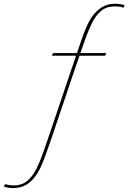

<svg xmlns="http://www.w3.org/2000/svg" viewBox="-148 -808 672 1002"><path d="M-79 173.5Q-95 173.5 -109.2 170.8Q-123.5 168 -128.5 166L-121.5 153Q-115.5 155 -103.2 157.2Q-91 159.5 -76.5 159.5Q-32.5 159.5 -4.2 134.8Q24 110 42 73Q60 36 73 0Q82 -24.5 98 -71.5Q114 -118.5 134.5 -178.8Q155 -239 176.8 -304Q198.5 -369 219.2 -430Q240 -491 256.5 -539.5Q273 -588 282.5 -615Q291 -639 303.8 -668.8Q316.5 -698.5 336.2 -725.8Q356 -753 384.8 -770.8Q413.5 -788.5 453.5 -788.5Q469.5 -788.5 483.8 -785.8Q498 -783 503 -780.5L496 -768Q490 -770.5 477.8 -772.5Q465.5 -774.5 451 -774.5Q406.5 -774.5 378.2 -749.8Q350 -725 332.2 -688.2Q314.5 -651.5 301 -615Q291.5 -588 274.5 -539.5Q257.5 -491 236.8 -430Q216 -369 194.2 -304Q172.5 -239 152 -178.8Q131.5 -118.5 115.5 -71.5Q99.5 -24.5 90.5 0Q82 24 69.2 53.8Q56.5 83.5 37.2 110.8Q18 138 -10.5 155.8Q-39 173.5 -79 173.5ZM123 -517 128.5 -531H406.5L401 -517Z"/></svg>

Font: Epilogue Thin
Style: Italic
Weight: 250
Italic angle: -12°
Designer: Tyler Finck
Foundry: Etcetera Type Co
Version: Version 2.112